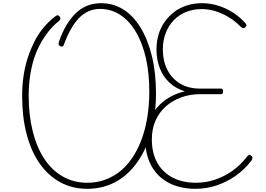

<svg xmlns="http://www.w3.org/2000/svg" viewBox="-20 -1166 1667 1205"><path d="M528 19Q433 19 357.5 -22.5Q282 -64 228.5 -140.5Q175 -217 147 -324.5Q119 -432 119 -563Q119 -628 127.5 -687.5Q136 -747 153.5 -801Q171 -855 195 -903Q219 -951 251.5 -990.5Q284 -1030 324 -1061Q335 -1070 342 -1070Q349 -1070 355 -1062Q360 -1055 359 -1048Q358 -1041 350 -1034Q313 -1005 283.5 -967.5Q254 -930 230.5 -886Q207 -842 191.5 -791.5Q176 -741 168 -684Q160 -627 160 -565Q160 -443 185.5 -341.5Q211 -240 258.5 -168.5Q306 -97 374.5 -58Q443 -19 527 -19Q578 -19 622.5 -32.5Q667 -46 706 -71Q745 -96 777.5 -133Q810 -170 835.5 -217.5Q861 -265 879 -321.5Q897 -378 906.5 -443Q916 -508 917 -579Q918 -702 896 -799.5Q874 -897 832.5 -966.5Q791 -1036 734 -1073Q677 -1110 608 -1110Q570 -1110 536.5 -1095.5Q503 -1081 476 -1053Q449 -1025 425 -983Q401 -941 381 -886Q378 -877 371 -874.5Q364 -872 358 -876Q349 -880 348 -887Q347 -894 350 -904Q369 -960 395 -1004.5Q421 -1049 454 -1081.5Q487 -1114 527 -1130Q567 -1146 615 -1146Q691 -1146 754 -1106.5Q817 -1067 862.5 -992Q908 -917 933.5 -813Q959 -709 959 -579Q959 -503 948.5 -433.5Q938 -364 918.5 -304Q899 -244 870.5 -193.5Q842 -143 806 -103.5Q770 -64 726.5 -36.5Q683 -9 633 5Q583 19 528 19ZM1208 19Q1111 19 1040 -18Q969 -55 930.5 -124.5Q892 -194 892 -289Q892 -347 910.5 -397Q929 -447 962.5 -487Q996 -527 1041.5 -554Q1087 -581 1140 -593Q1084 -610 1044 -647Q1004 -684 983 -738Q962 -792 962 -855Q962 -906 975.5 -950.5Q989 -995 1015 -1031Q1041 -1067 1076 -1093Q1111 -1119 1155 -1132.5Q1199 -1146 1248 -1146Q1298 -1146 1347.5 -1131Q1397 -1116 1441 -1088Q1485 -1060 1519 -1022Q1524 -1016 1526.5 -1010.5Q1529 -1005 1520 -995Q1512 -988 1504.5 -990Q1497 -992 1489 -1000Q1454 -1035 1414 -1059Q1374 -1083 1331.5 -1096Q1289 -1109 1246 -1109Q1193 -1109 1148 -1091Q1103 -1073 1070.5 -1039Q1038 -1005 1020 -958.5Q1002 -912 1002 -856Q1002 -783 1030.5 -727.5Q1059 -672 1111 -641Q1163 -610 1234 -610H1368Q1374 -610 1377 -605.5Q1380 -601 1380 -593Q1380 -584 1377 -579.5Q1374 -575 1368 -575H1237Q1173 -575 1117.5 -555Q1062 -535 1020.5 -498Q979 -461 956 -409Q933 -357 933 -291Q933 -206 966.5 -145.5Q1000 -85 1062.5 -52Q1125 -19 1210 -19Q1271 -19 1328.5 -38Q1386 -57 1438 -93.5Q1490 -130 1532 -185Q1539 -193 1545 -194Q1551 -195 1558 -187Q1565 -182 1564.5 -174.5Q1564 -167 1557 -157Q1514 -101 1458 -62Q1402 -23 1338.5 -2Q1275 19 1208 19Z"/></svg>

Font: Playwrite BR Thin
Style: Regular
Weight: 250
Version: Version 1.003